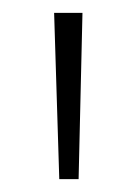

<svg xmlns="http://www.w3.org/2000/svg" viewBox="-20 -734 211 298"><path d="M108 -714 102 -456H72L64 -714Z"/></svg>

Font: Noto Sans Lao Looped ExtraCondensed ExtraLight
Style: Regular
Weight: 200
Width: 2
Designer: Mark Frömberg, Ben Mitchell
Foundry: The Fontpad Ltd
Version: Version 1.002; ttfautohint (v1.8.4.7-5d5b)